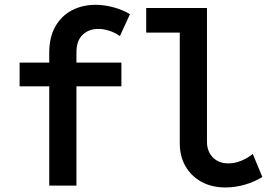

<svg xmlns="http://www.w3.org/2000/svg" viewBox="-20 -786 1165 813"><path d="M188.5 0V-563Q188.5 -627.9 213.9 -673.1Q239.3 -718.3 283.7 -741.9Q328.1 -765.6 385.3 -765.6Q420.4 -765.6 459.2 -755.4Q498 -745.1 530.3 -726.1L487.8 -633.3Q467.3 -647.9 442.6 -655.8Q418 -663.6 397 -663.6Q355.5 -663.6 329.6 -638.4Q303.7 -613.3 303.7 -564.9V0ZM63 -420.4V-521H494.1V-420.4ZM935.1 7.8Q877 7.8 833.5 -15.9Q790 -39.6 765.6 -81.8Q741.2 -124 741.2 -179.2V-752H856.4V-185.1Q856.4 -145.5 880.9 -119.9Q905.3 -94.2 946.8 -94.2Q974.6 -94.2 1002 -105.5Q1029.3 -116.7 1050.3 -134.3L1090.8 -36.6Q1058.1 -16.1 1017.1 -4.2Q976.1 7.8 935.1 7.8ZM599.1 -647.9V-752H856.4V-647.9Z"/></svg>

Font: Reddit Mono SemiBold
Style: Regular
Weight: 600
Monospace: yes
Designer: Stephen Hutchings
Foundry: Reddit
Version: Version 1.014